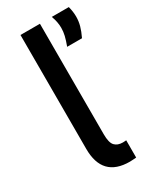

<svg xmlns="http://www.w3.org/2000/svg" viewBox="-184 -765 685 829"><g transform="rotate(-30 159.0 -351.0)"><path d="M167 -706V-155Q167 -113 181 -98Q195 -83 221 -83Q227 -83 232 -83.5Q237 -84 238 -84V2Q235 2 226.5 3Q218 4 206 4Q70 4 70 -138V-706ZM318 -655Q318 -632 312 -610Q306 -588 293 -561H219Q229 -588 233.5 -607Q238 -626 238 -645Q238 -675 226 -706H311Q318 -679 318 -655Z"/></g></svg>

Font: Museo Sans Medium
Style: Regular
Weight: 500
Designer: Jos Buivenga
Foundry: Jos Buivenga & Rosetta Type Foundry (extension, remastering)
Version: Version 3.600;PS 1.000;hotconv 1.0.88;makeotf.lib2.5.647800;